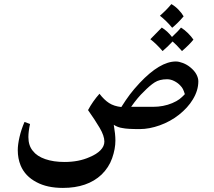

<svg xmlns="http://www.w3.org/2000/svg" viewBox="-20 -635 1047 940"><path d="M924 -148Q900 -108 856 -73Q814 -40 762.5 -21.5Q711 -3 664 -3Q602 -3 580 -8Q557 -11 537 -24Q545 22 545 53Q545 94 529 139.5Q513 185 477 220Q408 285 288 285Q211 285 159 257Q103 228 81 175Q67 141 67 100Q67 73 75.5 36Q84 -1 100 -38L127 -28Q119 9 119 36Q119 78 141 104Q161 130 201.5 144Q242 158 296 158Q366 158 419 134Q453 120 472 100.5Q491 81 491 58Q491 30 468 -9Q445 -48 411 -96Q434 -139 467 -176Q490 -146 514 -130.5Q538 -115 574 -111Q596 -146 615.5 -172Q635 -198 664 -229Q763 -334 841 -334Q856 -334 875.5 -326.5Q895 -319 911 -306Q932 -289 941.5 -271Q951 -253 951 -237Q951 -192 924 -148ZM862 -217Q851 -229 833.5 -238Q816 -247 798 -247Q761 -247 737 -231.5Q713 -216 684 -186Q655 -159 622 -112H729Q780 -112 823 -130Q846 -140 858.5 -149.5Q871 -159 885 -174Q880 -190 875.5 -199Q871 -208 862 -217ZM763 -558Q798 -589 819 -615Q837 -605 853.5 -588Q870 -571 879 -555Q851 -522 823 -499Q796 -532 763 -558ZM927 -441Q908 -417 871 -385Q842 -418 825 -432Q801 -406 776 -385Q744 -422 716 -443Q759 -486 772 -500Q800 -483 822 -454Q854 -484 866 -500Q884 -489 900.5 -472.5Q917 -456 927 -441Z"/></svg>

Font: Mirza Medium
Style: Regular
Weight: 500
Designer: Arabic design by Kourosh Beigpour, Latin design by Eduardo Tunni, engineering by Lasse Fister
Version: Version 1.0010g